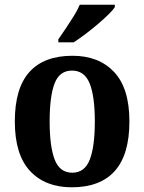

<svg xmlns="http://www.w3.org/2000/svg" viewBox="-20 -786 613 816"><path d="M285 10Q172 10 107.5 -59.5Q43 -129 43 -270Q43 -411 105 -480Q167 -549 288 -549Q400 -549 465 -480Q530 -411 530 -270Q530 -129 468 -59.5Q406 10 285 10ZM287 -52Q340 -52 361.5 -107.5Q383 -163 383 -270Q383 -377 361 -431.5Q339 -486 286 -486Q233 -486 212 -431.5Q191 -377 191 -270Q191 -163 212.5 -107.5Q234 -52 287 -52ZM228 -619Q242 -639 259.5 -665Q277 -691 293.5 -717.5Q310 -744 319 -766H468V-756Q460 -743 440 -723.5Q420 -704 394 -682Q368 -660 341.5 -640Q315 -620 293 -606H228Z"/></svg>

Font: Noto Serif Sinhala SemiCondensed
Style: Bold
Weight: 700
Width: 4
Designer: Jelle Bosma - Monotype Design Team
Foundry: Monotype Imaging Inc.
Version: Version 2.007; ttfautohint (v1.8.4.7-5d5b)